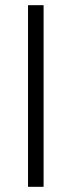

<svg xmlns="http://www.w3.org/2000/svg" viewBox="-20 -720 276 740"><path d="M88 0H148V-700H88Z"/></svg>

Font: Meta Space Icons
Style: Regular
Weight: 400
Designer: Meta Pool / Florian Karsten
Foundry: Meta Pool / Florian Karsten
Version: Version 2.000;Glyphs 3.1.1 (3144)